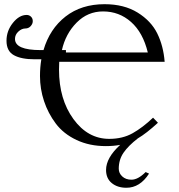

<svg xmlns="http://www.w3.org/2000/svg" viewBox="-20 -678 847 907"><path d="M684.1 142.1Q641.1 209 577.1 209Q535.2 209 508.1 187Q481 165 481 125Q481 67.4 547.9 6.3Q516.6 12.2 480 12.2Q402.8 12.2 341.3 -16.8Q279.8 -45.9 243.4 -94.5Q207 -143.1 188 -200.4Q168.9 -257.8 168.9 -318.8Q168.9 -359.9 175.3 -397.9H144Q80.6 -397.9 45.7 -417.2Q10.7 -436.5 10.7 -485.4Q10.7 -532.2 40.8 -569.8Q70.8 -607.4 106 -607.4Q117.7 -607.4 126.2 -599.4Q134.8 -591.3 134.8 -578.1Q134.8 -565.4 124.8 -554.4Q114.7 -543.5 100.1 -543.5Q82.5 -543.5 66.7 -528.8Q50.8 -514.2 50.8 -494.1Q50.8 -441.4 171.9 -441.4H185.5Q214.8 -541.5 289.6 -599.9Q364.3 -658.2 474.1 -658.2Q565.9 -658.2 629.9 -618.7Q693.8 -579.1 722.9 -520Q752 -460.9 757.8 -386.2H259.8Q258.8 -375 258.8 -349.1Q258.8 -209 326.9 -115.5Q395 -22 496.1 -22Q559.1 -22 606.4 -48.6Q653.8 -75.2 703.1 -122.1L726.1 -98.1Q670.9 -47.4 631.3 -24.4Q586.4 10.3 563.7 43.2Q541 76.2 541 119.1Q541 140.1 557.6 155.5Q574.2 170.9 601.1 170.9Q631.8 170.9 668 134.8ZM678.2 -430.2Q655.3 -524.4 599.1 -574.2Q543 -624 466.8 -624Q394 -624 341.8 -571Q289.6 -518.1 272.5 -441.4H291.5V-430.2Z"/></svg>

Font: Linux Libertine O
Style: Regular
Weight: 400
Designer: Philipp H. Poll
Foundry: Philipp H. Poll
Version: Version 5.3.0